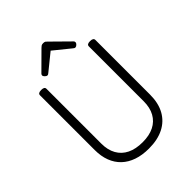

<svg xmlns="http://www.w3.org/2000/svg" viewBox="-310 -1299 1483 1483"><g transform="rotate(-45 431.5 -558.0)"><path d="M434 19Q361 19 304.5 -0.5Q248 -20 209 -57Q170 -94 149.5 -147.5Q129 -201 129 -270V-867Q129 -879 138 -884.5Q147 -890 165 -890Q183 -890 191.5 -884.5Q200 -879 200 -867V-269Q200 -199 227.5 -150Q255 -101 307 -75.5Q359 -50 434 -50Q507 -50 558 -75.5Q609 -101 636 -150Q663 -199 663 -269V-867Q663 -879 671.5 -884.5Q680 -890 698 -890Q734 -890 734 -867V-270Q734 -178 698.5 -113.5Q663 -49 596 -15Q529 19 434 19ZM278 -935Q270 -935 259.5 -945Q249 -955 249 -964Q249 -967 250 -970.5Q251 -974 255 -978L396 -1118Q403 -1125 410 -1130Q417 -1135 431 -1135Q445 -1135 452 -1130Q459 -1125 465 -1118L607 -978Q611 -974 612 -970Q613 -966 613 -963Q613 -954 603 -944.5Q593 -935 584 -935Q578 -935 573.5 -938Q569 -941 563 -946L431 -1053L299 -946Q293 -941 288.5 -938Q284 -935 278 -935Z"/></g></svg>

Font: Playwrite GB S Light
Style: Regular
Weight: 300
Designer: Veronika Burian, José Scaglione
Foundry: TypeTogether
Version: Version 1.002